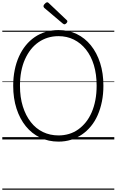

<svg xmlns="http://www.w3.org/2000/svg" viewBox="-20 -1215 1016 1673"><path d="M490 19Q402 19 329.5 -16Q257 -51 205 -115Q153 -179 124 -268.5Q95 -358 95 -468Q95 -540 108 -604.5Q121 -669 145.5 -723Q170 -777 204.5 -819.5Q239 -862 283 -892Q327 -922 379 -937.5Q431 -953 490 -953Q577 -953 648.5 -918.5Q720 -884 772 -819.5Q824 -755 852.5 -666Q881 -577 881 -468Q881 -395 868 -330.5Q855 -266 831 -211.5Q807 -157 772 -114.5Q737 -72 693.5 -42.5Q650 -13 599 3Q548 19 490 19ZM490 -35Q538 -35 581.5 -48Q625 -61 662 -87.5Q699 -114 728.5 -151Q758 -188 779 -236.5Q800 -285 811 -343Q822 -401 822 -468Q822 -568 798 -647.5Q774 -727 729 -783.5Q684 -840 623.5 -870Q563 -900 490 -900Q440 -900 396.5 -886.5Q353 -873 315.5 -847Q278 -821 248.5 -783.5Q219 -746 197.5 -698Q176 -650 165 -592Q154 -534 154 -468Q154 -367 179 -287.5Q204 -208 248.5 -151Q293 -94 354.5 -64.5Q416 -35 490 -35ZM541 -1003Q538 -1003 535 -1005Q532 -1007 527 -1010L366 -1146Q362 -1151 360.5 -1154Q359 -1157 359 -1161Q359 -1168 364.5 -1175.5Q370 -1183 377.5 -1189Q385 -1195 392 -1195Q397 -1195 400 -1192Q403 -1189 407 -1186L561 -1040Q565 -1037 566 -1033.5Q567 -1030 567 -1028Q567 -1021 558 -1012Q549 -1003 541 -1003ZM0 428H976V438H0ZM0 -20H976V0H0ZM0 -505H976V-500H0ZM0 -948H976V-938H0Z"/></svg>

Font: Playwrite US Modern Guides
Style: Regular
Weight: 400
Designer: Veronika Burian, José Scaglione
Foundry: TypeTogether
Version: Version 1.003